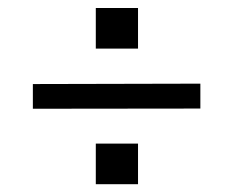

<svg xmlns="http://www.w3.org/2000/svg" viewBox="-20 -605 586 482"><path d="M326.5 -244.5V-142.5H220.5V-244.5ZM483 -395V-332.5L62.5 -332V-394ZM326.5 -585V-483H220.5V-585Z"/></svg>

Font: Public Sans Light
Style: Regular
Weight: 300
Designer: The Public Sans Project Authors: Dan O. Williams and USWDS (Libre Franklin designed by Pablo Impallari and Rodrigo Fuenz
Version: Version 1.007